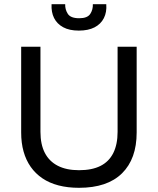

<svg xmlns="http://www.w3.org/2000/svg" viewBox="-20 -883 754 916"><path d="M357 13Q303 13 259 1.5Q215 -10 182 -32.5Q149 -55 126.5 -87Q104 -119 92.5 -160Q81 -201 81 -251V-660H173V-254Q173 -194 194 -153.5Q215 -113 256 -92Q297 -71 357 -71Q419 -71 459.5 -91.5Q500 -112 520.5 -153Q541 -194 541 -254V-660H632V-251Q632 -125 562 -56Q492 13 357 13ZM226 -863H291Q290 -838 303.5 -817Q317 -796 358 -796Q397 -796 410.5 -816.5Q424 -837 423 -863H487Q490 -825 475.5 -796.5Q461 -768 431 -752.5Q401 -737 356 -737Q311 -737 281.5 -753Q252 -769 238 -797Q224 -825 226 -863Z"/></svg>

Font: Bricolage Grotesque 96pt ExtraBold
Style: Regular
Weight: 400
Version: Version 1.001;gftools[0.9.33.dev8+g029e19f]